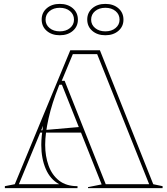

<svg xmlns="http://www.w3.org/2000/svg" viewBox="-20 -966 860 986"><path d="M5 0V-10L56 -20L341 -708H493L767 -20L815 -10V0H432V-5L502 -19L298 -531H285L281 -521Q247 -436 229.5 -358.5Q212 -281 212 -222Q212 -164 229.5 -115.5Q247 -67 283.5 -38.5Q320 -10 378 -10V0ZM172 -285V-295L402 -315V-285ZM523 -20H746L479 -688H354L297 -551H312ZM77 -20H284Q238 -45 215 -98.5Q192 -152 192 -222Q192 -244 194.5 -268.5Q197 -293 201 -320ZM521 -946Q562 -946 588 -923.5Q614 -901 614 -865Q614 -830 588 -807.5Q562 -785 521 -785Q480 -785 454 -807.5Q428 -830 428 -866Q428 -901 454 -923.5Q480 -946 521 -946ZM521 -805Q553 -805 573.5 -822Q594 -839 594 -865Q594 -892 573.5 -909Q553 -926 521 -926Q489 -926 468.5 -909Q448 -892 448 -865Q448 -839 468.5 -822Q489 -805 521 -805ZM287 -946Q328 -946 354 -923.5Q380 -901 380 -865Q380 -830 354 -807.5Q328 -785 287 -785Q246 -785 220 -807.5Q194 -830 194 -866Q194 -901 220 -923.5Q246 -946 287 -946ZM287 -805Q319 -805 339.5 -822Q360 -839 360 -865Q360 -892 339.5 -909Q319 -926 287 -926Q255 -926 234.5 -909Q214 -892 214 -865Q214 -839 234.5 -822Q255 -805 287 -805Z"/></svg>

Font: Kalnia Glaze Thin
Style: Bold
Weight: 700
Version: Version 1.110